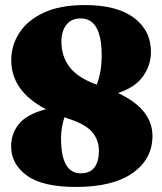

<svg xmlns="http://www.w3.org/2000/svg" viewBox="-20 -730 643 760"><path d="M280.5 10Q147 10 85.5 -35.8Q24 -81.5 24 -150Q24 -202.5 56.2 -240.8Q88.5 -279 162 -297.5Q91 -335 57.8 -383.5Q24.5 -432 24.5 -491.5Q24.5 -550.5 56.8 -600.2Q89 -650 153.5 -680Q218 -710 316 -710Q442.5 -710 510 -659.8Q577.5 -609.5 577.5 -524Q577.5 -472 546.2 -428Q515 -384 447 -362Q518.5 -328 551 -285.5Q583.5 -243 583.5 -192.5Q583.5 -100.5 505.2 -45.2Q427 10 280.5 10ZM223 -565.5Q223 -507 255.8 -464.2Q288.5 -421.5 363 -395Q382.5 -445 382.5 -510.5Q382.5 -657 299.5 -657Q262 -657 242.5 -631.5Q223 -606 223 -565.5ZM221.5 -183.5Q221.5 -44 299 -44Q336.5 -44 354 -67.5Q371.5 -91 371.5 -132.5Q371.5 -176 345 -207.2Q318.5 -238.5 250 -260.5Q242.5 -263.5 235 -266Q229 -247 225.2 -225.5Q221.5 -204 221.5 -183.5Z"/></svg>

Font: Fraunces 144pt S050 Black
Style: Regular
Weight: 900
Version: Version 1.000; ttfautohint (v1.8.3)